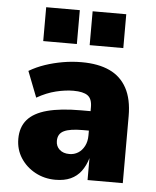

<svg xmlns="http://www.w3.org/2000/svg" viewBox="-53 -779 680 836"><g transform="rotate(5 287.0 -361.5)"><path d="M220 11Q172 11 132 -10.5Q92 -32 68 -69Q44 -106 44 -153Q44 -204 72 -236.5Q100 -269 158 -284.5Q216 -300 306 -300H365V-215H321Q293 -215 272.5 -212Q252 -209 238.5 -202.5Q225 -196 218.5 -185Q212 -174 212 -158Q212 -135 228 -120.5Q244 -106 271 -106Q292 -106 309 -116.5Q326 -127 336.5 -147Q347 -167 347 -194V-318Q347 -354 327.5 -368Q308 -382 265 -382Q230 -382 189 -372Q148 -362 106 -338L62 -451Q94 -470 131 -482.5Q168 -495 208.5 -502Q249 -509 290 -509Q363 -509 412.5 -486Q462 -463 488 -415Q514 -367 514 -293V0H360V-96Q350 -62 332 -38Q314 -14 286.5 -1.5Q259 11 220 11ZM318 -586V-734H465V-586ZM115 -586V-734H262V-586Z"/></g></svg>

Font: Nunito Sans 10pt SemiCondensed Black
Style: Regular
Weight: 900
Width: 4
Designer: Vernon Adams
Foundry: Vernon Adams
Version: Version 3.101;gftools[0.9.27]